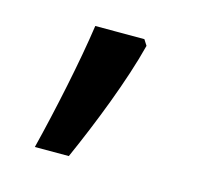

<svg xmlns="http://www.w3.org/2000/svg" viewBox="-52 -171 371 355"><g transform="rotate(15 134.0 6.5)"><path d="M192 -105 185 -116H91C81 -46 60 53 41 129H106C138 57 174 -34 192 -105Z"/></g></svg>

Font: Noto Sans Syriac Western
Style: Regular
Weight: 400
Designer: Patrick Giasson and the Monotype Design Team
Foundry: Monotype Imaging Inc.
Version: Version 3.000